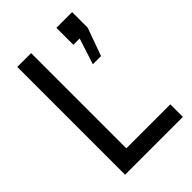

<svg xmlns="http://www.w3.org/2000/svg" viewBox="-204 -775 864 864"><g transform="rotate(-45 228.0 -343.0)"><path d="M70 0H438V-80H158V-686H70ZM419 -587V-686H319V-578H359L319 -454H371Z"/></g></svg>

Font: Archivo Narrow
Style: Regular
Weight: 400
Designer: Hector Gatti
Foundry: Omnibus-Type
Version: Version 1.003;PS 001.003;hotconv 1.0.70;makeotf.lib2.5.58329